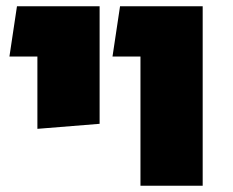

<svg xmlns="http://www.w3.org/2000/svg" viewBox="-20 -591 740 611"><path d="M427 -411H338L362 -571H625V0H427ZM99 -411H10L34 -571H297V-197L99 -181Z"/></svg>

Font: FiraGO Heavy
Style: Regular
Weight: 900
Designer: bBox Type
Foundry: bBox Type GmbH
Version: Version 1.001